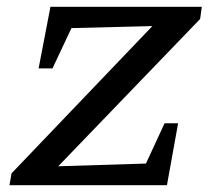

<svg xmlns="http://www.w3.org/2000/svg" viewBox="-20 -547 625 567"><path d="M571 -491 152 -56 411 -64 466 -183H506L473 0H8L14 -35L430 -470L191 -464L135 -345H94L129 -527H576Z"/></svg>

Font: Piazzolla SC Medium
Style: Italic
Weight: 500
Italic angle: -11.3°
Designer: Juan Pablo del Peral
Foundry: Huerta Tipografica
Version: Version 1.330